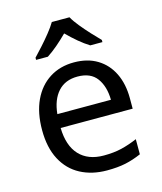

<svg xmlns="http://www.w3.org/2000/svg" viewBox="-115 -850 795 945"><g transform="rotate(-15 282.0 -378.0)"><path d="M292 -546Q361 -546 410.5 -516Q460 -486 486.5 -431.5Q513 -377 513 -304V-251H146Q148 -160 192.5 -112.5Q237 -65 317 -65Q368 -65 407.5 -74.5Q447 -84 489 -102V-25Q448 -7 408 1.5Q368 10 313 10Q237 10 178.5 -21Q120 -52 87.5 -113.5Q55 -175 55 -264Q55 -352 84.5 -415Q114 -478 167.5 -512Q221 -546 292 -546ZM291 -474Q228 -474 191.5 -433.5Q155 -393 148 -321H421Q420 -389 389 -431.5Q358 -474 291 -474ZM329 -766Q341 -744 363.5 -716.5Q386 -689 410.5 -662.5Q435 -636 454 -617V-606H392Q366 -622 338 -645.5Q310 -669 283 -696Q256 -669 229 -646Q202 -623 176 -606H116V-617Q135 -637 158.5 -663Q182 -689 204 -716.5Q226 -744 239 -766Z"/></g></svg>

Font: Noto Kufi Arabic
Style: Regular
Weight: 400
Designer: Monotype Design Team, David Williams, Khaled Hosny
Foundry: Google LLC
Version: Version 2.109; ttfautohint (v1.8.4.7-5d5b)